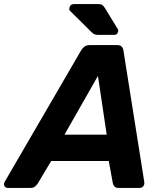

<svg xmlns="http://www.w3.org/2000/svg" viewBox="-67 -921 795 941"><path d="M-29 0Q-41 0 -45.5 -10Q-50 -20 -44 -30L330 -673Q336 -684 346 -692Q356 -700 373 -700H507Q523 -700 530 -692Q537 -684 538 -673L640 -30Q642 -16 635 -8Q628 0 617 0H515Q500 0 494 -7Q488 -14 486 -23L466 -132H184L117 -20Q112 -13 104 -6.5Q96 0 82 0ZM249 -261H456L413 -549ZM415 -750Q402 -750 395 -753.5Q388 -757 381 -764L276 -868Q271 -873 273 -881Q276 -901 296 -901H414Q427 -901 433 -897.5Q439 -894 447 -882L510 -779Q514 -773 512 -766Q508 -750 493 -750Z"/></svg>

Font: Rubik SemiBold
Style: Italic
Weight: 600
Italic angle: -12°
Designer: Hubert and Fischer
Foundry: Hubert and Fischer
Version: Version 2.300;gftools[0.9.30]